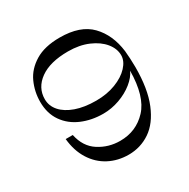

<svg xmlns="http://www.w3.org/2000/svg" viewBox="-159 -844 971 988"><g transform="rotate(-30 327.0 -350.0)"><path d="M322 -248Q253 -248 195.5 -272.5Q138 -297 104 -345.5Q70 -394 70 -463Q70 -523 94.5 -577Q119 -631 175.5 -665.5Q232 -700 322 -700Q444 -700 505 -637Q566 -574 579 -471Q581 -451.9 582.5 -423.9Q584 -396 584 -373.2Q584 -244.4 549.6 -160.9Q515.2 -77.5 457.9 -38.8Q400.5 0 330 0Q266 0 213.5 -27.5Q161 -55 128 -107.5Q95 -160 88 -232H130Q145.8 -156 202.2 -119.8Q258.6 -83.6 327.4 -83.6Q422.9 -83.6 486.2 -151.5Q549.5 -219.4 551 -371Q537 -339 501.5 -310.5Q466 -282 418.5 -265Q371 -248 322 -248ZM323.5 -616.8Q216.2 -616.8 156.8 -574.1Q97.4 -531.4 97.4 -463Q97.4 -423.1 124.9 -391.8Q152.5 -360.5 203.2 -342.5Q254 -324.5 323.5 -324.5Q388 -324.5 439.6 -344.4Q491.2 -364.2 521.2 -396.5Q551.2 -428.8 551.2 -463Q551.2 -502.2 522.6 -537.4Q494 -572.5 442.5 -594.6Q391 -616.8 323.5 -616.8Z"/></g></svg>

Font: Space Cowgirl
Style: Regular
Weight: 400
Designer: Valery Marier
Foundry: Valery Marier
Version: Version 1.000